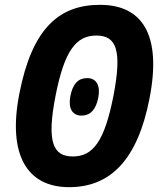

<svg xmlns="http://www.w3.org/2000/svg" viewBox="-20 -762 660 794"><path d="M598.5 -356C650.5 -623 565 -742 393.5 -742C222 -742 112 -641.5 60 -374.5C10 -119 94 12 265.5 12C436.5 12 549 -100.5 598.5 -356ZM449 -365C412 -177 364.5 -115 281 -115C198 -115 173 -177 209.5 -365C246.5 -553.5 295 -615 378.5 -615C462 -615 485.5 -553.5 449 -365ZM316.5 -284C278 -284 261.5 -316 271 -364.5C280.5 -414 302.5 -439 340.5 -439C379 -439 396 -408 386.5 -358.5C377 -310 355 -284 316.5 -284Z"/></svg>

Font: Monaspace Neon
Style: Bold Italic
Weight: 700
Italic angle: -11°
Designer: Riley Cran & the Lettermatic Team
Foundry: Lettermatic
Version: Version 1.200 (Monaspace Neon)